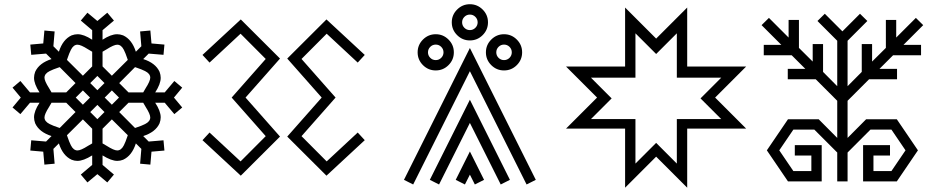

<svg xmlns="http://www.w3.org/2000/svg" viewBox="-20 -851 4435 906"><path d="M507.8 -493.7 583 -568.4 579.6 -578.1Q572.8 -599.1 564.5 -615.7Q552.2 -640.1 533.2 -640.1Q517.6 -640.1 483.9 -618.7L463.9 -606.9V-537.6ZM655.8 -415 667.5 -435.1Q689 -468.8 689 -484.4Q689 -503.4 664.6 -515.6Q647.9 -523.9 627 -530.8L617.2 -534.2L542.5 -459L586.4 -415ZM617.2 -247.1 627 -250.5Q647.9 -257.3 664.6 -265.6Q689 -277.8 689 -296.9Q689 -312.5 667.5 -346.2L655.8 -366.2H586.4L542.5 -322.3ZM533.2 -141.1Q552.2 -141.1 564.5 -165.5Q572.8 -182.1 579.6 -203.1L583 -212.9L507.8 -287.6L463.9 -243.7V-174.3L483.9 -162.6Q517.6 -141.1 533.2 -141.1ZM439.5 -288.6 473.1 -322.3 439.5 -356 405.8 -322.3ZM345.7 -141.1Q361.3 -141.1 395 -162.6L415 -174.3V-243.7L371.1 -287.6L295.9 -212.9L299.3 -203.1Q306.2 -182.1 314.5 -165.5Q326.7 -141.1 345.7 -141.1ZM261.7 -247.1 336.4 -322.3 292.5 -366.2H223.1L211.4 -346.2Q189.9 -312.5 189.9 -296.9Q189.9 -277.8 214.4 -265.6Q231 -257.3 252 -250.5ZM292.5 -415 336.4 -459 261.7 -534.2 252 -530.8Q231 -523.9 214.4 -515.6Q189.9 -503.4 189.9 -484.4Q189.9 -468.8 211.4 -435.1L223.1 -415ZM371.1 -356.9 404.8 -390.6 371.1 -424.3 337.4 -390.6ZM371.1 -493.7 415 -537.6V-606.9L395 -618.7Q361.3 -640.1 345.7 -640.1Q326.7 -640.1 314.5 -615.7Q306.2 -599.1 299.3 -578.1L295.9 -568.4ZM439.5 -425.3 473.1 -459 439.5 -492.7 405.8 -459ZM507.8 -356.9 541.5 -390.6 507.8 -424.3 474.1 -390.6ZM486.3 9.8 439.5 -29.3 392.6 9.8 361.3 -27.3 415 -72.8V-117.7Q373.5 -91.8 345.2 -91.8Q331.5 -91.8 317.9 -97.2Q276.4 -116.2 257.8 -174.3L231.9 -148.4L237.8 -78.6L189.5 -74.2L184.1 -135.3L123 -140.6L127.4 -189L197.3 -183.1L223.1 -209Q165 -227.5 146 -269Q140.6 -283.7 140.6 -297.4Q140.6 -326.7 166.5 -366.2H121.6L76.2 -312.5L39.1 -343.8L78.1 -390.6L39.1 -437.5L76.2 -468.8L121.6 -415H166.5Q140.6 -454.6 140.6 -483.9Q140.6 -497.6 146 -512.2Q165 -553.7 223.1 -572.3L197.3 -598.1L127.4 -592.3L123 -640.6L184.1 -646L189.5 -707L237.8 -702.6L231.9 -632.8L257.8 -606.9Q276.4 -665 317.9 -684.1Q332.5 -689.5 346.2 -689.5Q375.5 -689.5 415 -663.6V-708.5L361.3 -753.9L392.6 -791L439.5 -752L486.3 -791L517.6 -753.9L463.9 -708.5V-663.6Q503.4 -689.5 532.7 -689.5Q546.4 -689.5 561 -684.1Q602.5 -665 621.1 -606.9L647 -632.8L641.1 -702.6L689.5 -707L694.8 -646L755.9 -640.6L751.5 -592.3L681.6 -598.1L655.8 -572.3Q713.9 -553.7 732.9 -512.2Q738.3 -497.6 738.3 -483.9Q738.3 -454.6 712.4 -415H757.3L802.7 -468.8L839.8 -437.5L800.8 -390.6L839.8 -343.8L802.7 -312.5L757.3 -366.2H712.4Q738.3 -326.7 738.3 -297.4Q738.3 -283.7 732.9 -269Q713.9 -227.5 655.8 -209L681.6 -183.1L751.5 -189L755.9 -140.6L694.8 -135.3L689.5 -74.2L641.1 -78.6L647 -148.4L621.1 -174.3Q602.5 -116.2 561 -97.2Q547.4 -91.8 533.7 -91.8Q505.4 -91.8 463.9 -117.7V-72.8L517.6 -27.3Z M1116.2 -22 935.5 -189.5 968.8 -225.6 1115.2 -89.4 1233.9 -208.5 1073.2 -390.6 1233.9 -572.8 1115.2 -691.9 968.8 -555.7 935.5 -591.8 1116.2 -759.3 1301.3 -574.7 1138.7 -390.6 1301.3 -206.5ZM1520.5 -22 1335.4 -206.5 1498 -390.6 1335.4 -574.7 1520.5 -759.3 1701.2 -591.8 1668 -555.7 1521.5 -691.9 1402.8 -572.8 1563.5 -390.6 1402.8 -208.5 1521.5 -89.4 1668 -225.6 1701.2 -189.5Z M2358.4 -567.4Q2373.5 -567.4 2384.3 -578.1Q2395 -588.9 2395 -604Q2395 -619.1 2384.3 -629.9Q2373.5 -640.6 2358.4 -640.6Q2343.3 -640.6 2332.5 -629.9Q2321.8 -619.1 2321.8 -604Q2321.8 -588.9 2332.5 -578.1Q2343.3 -567.4 2358.4 -567.4ZM2036.1 -567.4Q2051.3 -567.4 2062 -578.1Q2072.8 -588.9 2072.8 -604Q2072.8 -619.1 2062 -629.9Q2051.3 -640.6 2036.1 -640.6Q2021 -640.6 2010.3 -629.9Q1999.5 -619.1 1999.5 -604Q1999.5 -588.9 2010.3 -578.1Q2021 -567.4 2036.1 -567.4ZM2197.3 -709Q2212.4 -709 2223.1 -719.7Q2233.9 -730.5 2233.9 -745.6Q2233.9 -760.7 2223.1 -771.5Q2212.4 -782.2 2197.3 -782.2Q2182.1 -782.2 2171.4 -771.5Q2160.6 -760.7 2160.6 -745.6Q2160.6 -730.5 2171.4 -719.7Q2182.1 -709 2197.3 -709ZM2358.4 -518.6Q2323.2 -518.6 2298.1 -543.7Q2272.9 -568.8 2272.9 -604Q2272.9 -639.2 2298.1 -664.3Q2323.2 -689.5 2358.4 -689.5Q2393.6 -689.5 2418.7 -664.3Q2443.8 -639.2 2443.8 -604Q2443.8 -568.8 2418.7 -543.7Q2393.6 -518.6 2358.4 -518.6ZM2036.1 -518.6Q2001 -518.6 1975.8 -543.7Q1950.7 -568.8 1950.7 -604Q1950.7 -639.2 1975.8 -664.3Q2001 -689.5 2036.1 -689.5Q2071.3 -689.5 2096.4 -664.3Q2121.6 -639.2 2121.6 -604Q2121.6 -568.8 2096.4 -543.7Q2071.3 -518.6 2036.1 -518.6ZM2220.7 19.5 2197.3 -26.9 2173.8 19.5 2130.4 -2.4 2197.3 -136.2 2264.2 -2.4ZM2464.8 19.5 2197.3 -515.1 1929.7 19.5 1886.2 -2.4 2197.3 -624.5 2508.3 -2.4ZM2342.8 19.5 2197.3 -271 2051.8 19.5 2008.3 -2.4 2197.3 -380.4 2386.2 -2.4ZM2197.3 -660.2Q2162.1 -660.2 2137 -685.3Q2111.8 -710.4 2111.8 -745.6Q2111.8 -780.8 2137 -805.9Q2162.1 -831.1 2197.3 -831.1Q2232.4 -831.1 2257.6 -805.9Q2282.7 -780.8 2282.7 -745.6Q2282.7 -710.4 2257.6 -685.3Q2232.4 -660.2 2197.3 -660.2Z M3501 -537.1 3354.5 -390.6 3501 -244.1H3222.7V34.7L3076.2 -111.8L2929.7 34.7V-244.1H2650.9L2797.4 -390.6L2650.9 -537.1H2929.7V-815.4L3076.2 -668.9L3222.7 -815.4V-537.1ZM3383.3 -484.4H3173.8V-693.8L3076.2 -596.2L2978.5 -693.8V-484.4H2768.6L2866.2 -386.7L2768.6 -289.1H2978.5V-79.1L3076.2 -176.8L3173.8 -79.1V-289.1H3383.3L3285.6 -386.7Z M4211.9 4.9H4052.7V-166H4179.7V-117.2H4101.6V-43.9H4186.5L4252.9 -141.6L4186.5 -239.3H4087.4L3979.5 -131.3V4.9H3930.7V-131.3L3822.8 -239.3H3723.6L3657.2 -141.6L3723.6 -43.9H3808.6V-117.2H3730.5V-166H3857.4V4.9H3698.2L3598.6 -141.6L3698.2 -288.1H3843.3L3930.7 -200.2V-375.5L3829.1 -477.1H3697.3V-525.9H3780.3L3715.8 -590.3H3584V-639.2H3667L3573.7 -732.4L3608.4 -766.6L3701.2 -673.8V-756.8H3750V-625L3814.9 -560.5V-643.1H3863.8V-511.7L3930.7 -444.3V-658.7L3837.4 -752L3872.1 -786.1L3955.1 -703.1L4038.1 -786.1L4072.8 -752L3979.5 -658.7V-444.3L4046.4 -511.7V-643.1H4095.2V-560.5L4160.2 -625V-756.8H4209V-673.8L4301.8 -766.6L4336.4 -732.4L4243.2 -639.2H4326.2V-590.3H4194.3L4129.9 -525.9H4212.9V-477.1H4081.1L3979.5 -375.5V-200.2L4066.9 -288.1H4211.9L4311.5 -141.6Z"/></svg>

Font: Auseklis
Style: Regular
Weight: 400
Designer: GGBotNet
Foundry: GGBotNet
Version: 1.00